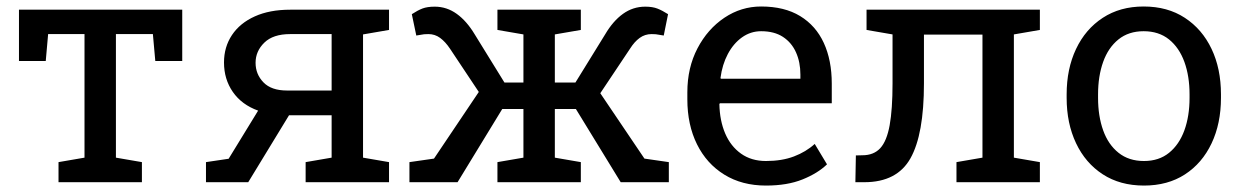

<svg xmlns="http://www.w3.org/2000/svg" viewBox="-20 -558 3810 588"><path d="M159.2 0V-61.5L238.8 -75.2V-453.6H127.4L120.1 -371.1H38.1V-528.3H538.1V-371.1H455.6L448.2 -453.6H335V-75.2L414.6 -61.5V0Z M610.8 0V-61.5L680.2 -71.8L770.5 -219.2Q720.2 -237.3 693.1 -276.4Q666 -315.4 666 -366.7Q666 -414.1 690.4 -450.7Q714.8 -487.3 760.3 -507.8Q805.7 -528.3 868.7 -528.3H1171.4V-466.3L1091.8 -452.6V-75.2L1171.4 -61.5V0H916V-61.5L995.6 -75.2V-205.1H865.2L740.2 0ZM858.9 -280.8H995.6V-453.6H868.7Q816.4 -453.6 789.6 -427.5Q762.7 -401.4 762.7 -365.7Q762.7 -330.6 786.9 -305.7Q811 -280.8 858.9 -280.8Z M1233.9 0V-61.5L1309.1 -72.3L1446.3 -276.4L1357.9 -409.2Q1343.8 -430.2 1327.9 -441.9Q1312 -453.6 1292 -453.6Q1281.7 -453.6 1278.8 -453.1Q1275.9 -452.6 1254.9 -449.2L1241.2 -514.6Q1259.3 -526.4 1273.9 -532Q1288.6 -537.6 1311.5 -537.6Q1348.1 -537.6 1378.7 -515.6Q1409.2 -493.7 1433.6 -453.1L1524.9 -305.2H1583V-452.6L1503.4 -466.3V-528.3H1758.8V-466.3L1679.2 -452.6V-305.2H1742.2L1833.5 -453.1Q1857.4 -493.7 1887.9 -515.6Q1918.5 -537.6 1956.1 -537.6Q1978.5 -537.6 1993.4 -531.7Q2008.3 -525.9 2025.9 -514.6L2012.7 -449.2Q1991.7 -452.6 1988.5 -453.1Q1985.4 -453.6 1975.6 -453.6Q1955.1 -453.6 1939 -441.9Q1922.9 -430.2 1909.7 -409.2L1818.4 -272.5L1953.6 -72.3L2028.3 -61.5V0H1880.9L1743.7 -224.1H1679.2V-75.2L1758.8 -61.5V0H1503.4V-61.5L1583 -75.2V-224.1H1518.1L1381.3 0Z M2325.7 10.3Q2252.4 10.3 2198.2 -23.2Q2144 -56.6 2114.5 -116.2Q2085 -175.8 2085 -253.9V-275.4Q2085 -350.6 2116 -409.9Q2147 -469.2 2198.5 -503.7Q2250 -538.1 2311 -538.1Q2382.3 -538.1 2430.4 -508.8Q2478.5 -479.5 2502.9 -426.5Q2527.3 -373.5 2527.3 -301.8V-241.7H2184.6L2183.1 -239.3Q2184.1 -188.5 2200.9 -149.2Q2217.8 -109.9 2249.5 -87.4Q2281.2 -64.9 2325.7 -64.9Q2374.5 -64.9 2411.4 -78.9Q2448.2 -92.8 2475.1 -117.2L2512.7 -54.7Q2484.4 -27.3 2437.7 -8.5Q2391.1 10.3 2325.7 10.3ZM2187.5 -316.9H2431.2V-329.6Q2431.2 -367.7 2417.7 -397.7Q2404.3 -427.7 2377.7 -445.1Q2351.1 -462.4 2311 -462.4Q2278.8 -462.4 2252.4 -443.6Q2226.1 -424.8 2209 -392.6Q2191.9 -360.4 2186.5 -319.3Z M2599.6 0 2601.1 -82 2621.1 -82.5Q2655.8 -82.5 2675.8 -104.2Q2695.8 -126 2704.6 -174.6Q2713.4 -223.1 2713.4 -302.7V-452.6L2633.8 -466.3V-528.3H3085H3164.6V-466.3L3085 -452.6V-75.2L3164.6 -61.5V0H2909.2V-61.5L2988.8 -75.2V-452.1H2809.6V-302.7Q2809.6 -146.5 2768.3 -73.2Q2727.1 0 2627 0Z M3483.4 10.3Q3410.2 10.3 3357.2 -24.2Q3304.2 -58.6 3275.4 -119.4Q3246.6 -180.2 3246.6 -258.3V-269Q3246.6 -347.2 3275.4 -408Q3304.2 -468.8 3357.2 -503.4Q3410.2 -538.1 3482.4 -538.1Q3555.7 -538.1 3608.6 -503.4Q3661.6 -468.8 3690.4 -408.2Q3719.2 -347.7 3719.2 -269V-258.3Q3719.2 -179.7 3690.4 -118.9Q3661.6 -58.1 3608.9 -23.9Q3556.2 10.3 3483.4 10.3ZM3483.4 -64.9Q3529.3 -64.9 3560.3 -90.1Q3591.3 -115.2 3607.2 -158.9Q3623 -202.6 3623 -258.3V-269Q3623 -324.7 3607.2 -368.4Q3591.3 -412.1 3560.1 -437.3Q3528.8 -462.4 3482.4 -462.4Q3436.5 -462.4 3405.3 -437.3Q3374 -412.1 3358.4 -368.4Q3342.8 -324.7 3342.8 -269V-258.3Q3342.8 -202.6 3358.4 -158.9Q3374 -115.2 3405.5 -90.1Q3437 -64.9 3483.4 -64.9Z"/></svg>

Font: Roboto Slab LO
Style: Regular
Weight: 400
Designer: Google
Version: Version 2.000